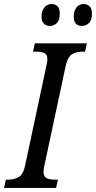

<svg xmlns="http://www.w3.org/2000/svg" viewBox="-48 -928 474 948"><path d="M-28 0 -19 -41H-5Q22 -41 44.5 -54Q67 -67 76 -111L181 -603Q183 -612 184.5 -620.5Q186 -629 186 -635Q186 -659 170.5 -666Q155 -673 132 -673H115L124 -714H381L372 -673H358Q329 -673 307.5 -660Q286 -647 276 -601L171 -110Q167 -93 167 -79Q167 -56 182 -48.5Q197 -41 221 -41H238L229 0ZM357 -800Q316 -800 316 -846Q316 -873 329 -890.5Q342 -908 364 -908Q382 -908 394 -897Q406 -886 406 -862Q406 -827 390.5 -813.5Q375 -800 357 -800ZM200 -800Q180 -800 168.5 -811Q157 -822 157 -846Q157 -873 170.5 -890.5Q184 -908 207 -908Q225 -908 236 -897Q247 -886 247 -862Q247 -827 232 -813.5Q217 -800 200 -800Z"/></svg>

Font: Noto Serif Condensed
Style: Italic
Weight: 400
Width: 3
Italic angle: -12°
Designer: Monotype Design Team
Foundry: Monotype Imaging Inc.
Version: Version 2.014; ttfautohint (v1.8.4.7-5d5b)